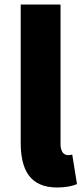

<svg xmlns="http://www.w3.org/2000/svg" viewBox="-20 -819 372 853"><path d="M234 14C273 14 303 7 322 -1L301 -132C291 -130 287 -130 281 -130C267 -130 249 -141 249 -178V-799H72V-185C72 -66 112 14 234 14Z"/></svg>

Font: Noto Sans CJK Black
Style: Bold
Weight: 900
Designer: Ryoko NISHIZUKA (kana & ideographs); Paul D. Hunt (Latin, Greek & Cyrillic); Wenlong ZHANG (bopomofo); Sandoll Communica
Foundry: Adobe Systems Incorporated
Version: Version 1.000;PS 1;hotconv 1.0.78;makeotf.lib2.5.61930